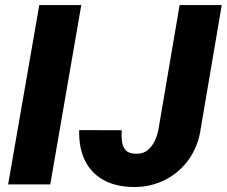

<svg xmlns="http://www.w3.org/2000/svg" viewBox="-20 -731 899 761"><path d="M302.2 -710.9 179.2 0H12.2L135.7 -710.9ZM608.9 -223.1 691.9 -710.9H858.9L775.9 -223.1Q766.6 -153.8 729.5 -100.8Q692.4 -47.9 634.8 -18.3Q577.1 11.2 506.8 10.3Q436.5 8.8 388.4 -18.6Q340.3 -45.9 316.2 -95.9Q292 -146 293.9 -215.3L462.4 -214.8Q460.9 -191.9 463.4 -170.7Q465.8 -149.4 478 -135.7Q490.2 -122.1 518.6 -121.6Q546.9 -120.6 565.4 -136Q584 -151.4 594.5 -174.8Q605 -198.2 608.9 -223.1Z"/></svg>

Font: Roboto Black
Style: Italic
Weight: 900
Italic angle: -12°
Designer: Christian Robertson
Foundry: Google
Version: Version 3.0; 2020